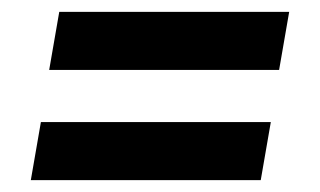

<svg xmlns="http://www.w3.org/2000/svg" viewBox="-20 -502 540 324"><path d="M63 -384 80 -482H468L451 -384ZM32 -198 49 -296H437L420 -198Z"/></svg>

Font: Iosevka Term Curly Heavy
Style: Italic
Weight: 900
Italic angle: -9°
Designer: Belleve Invis
Foundry: Belleve Invis
Version: Version 32.3.0